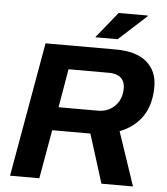

<svg xmlns="http://www.w3.org/2000/svg" viewBox="-58 -924 847 976"><g transform="rotate(5 365.0 -436.0)"><path d="M399.9 -738.8 507.8 -872.1H655.8V-868.2L514.2 -738.8ZM29.8 0 150.9 -686H509.8Q613.8 -686 667.5 -640.1Q721.2 -594.2 721.2 -514.2Q721.2 -424.3 681.2 -364Q641.1 -303.7 564.9 -273.9L657.2 0H496.1L418 -249H223.1L179.2 0ZM245.1 -368.2H446.8Q498 -368.2 532.5 -402.6Q566.9 -437 566.9 -493.2Q566.9 -527.3 546.1 -546.1Q525.4 -564.9 485.8 -564.9H278.8Z"/></g></svg>

Font: Archivo
Style: Bold Italic
Weight: 700
Italic angle: -10°
Designer: Hector Gatti
Foundry: Omnibus-Type
Version: Version 2.001